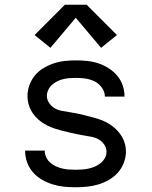

<svg xmlns="http://www.w3.org/2000/svg" viewBox="-20 -783 640 811"><path d="M299 8Q274 8 249.5 5.5Q225 3 201.5 -4.5Q178 -12 156.5 -24.5Q135 -37 119 -55.5Q103 -74 94.5 -97.5Q86 -121 86 -146Q86 -146 86 -146.5Q86 -147 86 -147H169Q169 -147 169 -147Q169 -147 169 -147Q169 -133 175 -119.5Q181 -106 191.5 -96.5Q202 -87 215 -81Q228 -75 242 -71.5Q256 -68 270 -67Q284 -66 299 -66Q313 -66 327 -67Q341 -68 354.5 -71Q368 -74 381 -79.5Q394 -85 405 -94Q416 -103 423 -115.5Q430 -128 430 -142Q430 -158 420.5 -172Q411 -186 397 -194Q383 -202 367.5 -205Q352 -208 336 -210.5Q320 -213 304.5 -216.5Q289 -220 273 -223.5Q257 -227 241.5 -231Q226 -235 211 -240Q196 -245 181.5 -252Q167 -259 154 -268.5Q141 -278 130 -290Q119 -302 111.5 -316Q104 -330 100 -345.5Q96 -361 96 -377Q96 -401 104.5 -424Q113 -447 128 -465Q143 -483 164 -495.5Q185 -508 207.5 -515.5Q230 -523 254 -525.5Q278 -528 301 -528Q325 -528 349 -525.5Q373 -523 395.5 -515.5Q418 -508 438.5 -495Q459 -482 474.5 -464Q490 -446 498 -423Q506 -400 506 -376Q506 -376 506 -375.5Q506 -375 506 -375H423Q423 -375 423 -375Q423 -375 423 -375Q423 -395 410.5 -412.5Q398 -430 380 -439Q362 -448 342 -451Q322 -454 301 -454Q288 -454 274.5 -453Q261 -452 248 -449Q235 -446 222.5 -440Q210 -434 200 -425Q190 -416 184 -403.5Q178 -391 178 -378Q178 -362 187.5 -348Q197 -334 210.5 -326Q224 -318 240 -315Q256 -312 272 -309.5Q288 -307 303.5 -304Q319 -301 334.5 -297Q350 -293 365.5 -289Q381 -285 396.5 -280Q412 -275 426 -268Q440 -261 453 -251.5Q466 -242 477 -230Q488 -218 496 -204Q504 -190 508 -174.5Q512 -159 512 -143Q512 -119 503 -95.5Q494 -72 478 -54Q462 -36 440.5 -23.5Q419 -11 395.5 -4Q372 3 347.5 5.5Q323 8 299 8ZM407 -581 300 -708 193 -581 126 -635 254 -763H346L474 -635Z"/></svg>

Font: Zed Mono Extended
Style: Regular
Weight: 400
Width: 7
Monospace: yes
Designer: Belleve Invis
Foundry: Belleve Invis
Version: Version 1.0.0; ttfautohint (v1.8.4)